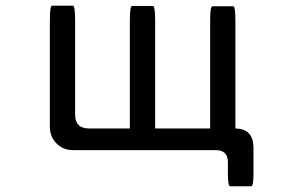

<svg xmlns="http://www.w3.org/2000/svg" viewBox="-20 -520 1040 675"><path d="M436.5 -68.4V-447.3Q436.5 -499 444.3 -499H517.6Q525.4 -499 525.4 -447.3V-68.4H718.8V-447.3Q718.8 -498 726.6 -498H799.8Q807.6 -498 807.6 -447.3V-68.4Q869.1 -67.4 871.1 -3.9V89.8Q871.1 134.8 863.3 134.8H789.1Q781.2 134.8 781.2 89.8V51.8Q782.2 7.8 738.3 7.8H236.3Q200.2 7.8 175.8 -18.6Q155.3 -42 155.3 -74.2V-448.2Q155.3 -500 163.1 -500H236.3Q244.1 -500 244.1 -448.2V-117.2Q244.1 -68.4 293 -68.4H436.5Z"/></svg>

Font: YuPearl-Regular
Style: Regular
Weight: 400
Designer: Max Yao
Foundry: Max-Everyday
Version: Version 1.011; ttfautohint (v1.8.3)